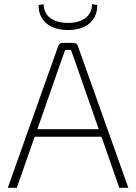

<svg xmlns="http://www.w3.org/2000/svg" viewBox="-20 -894 648 914"><path d="M304 -751C391 -751 444 -797 443 -870L418 -874C418 -818 374 -785 304 -785C232 -785 188 -818 188 -874L164 -870C162 -797 217 -751 304 -751ZM548 0H591L350 -677C347 -685 340 -690 332 -690H276C268 -690 261 -685 258 -677L17 0H60L145 -243H463ZM158 -279 270 -600 290 -656H318L338 -600L450 -279Z"/></svg>

Font: Exo 2 Extra Light
Style: Regular
Weight: 250
Designer: Natanael Gama
Version: Version 1.001;PS 001.001;hotconv 1.0.88;makeotf.lib2.5.64775